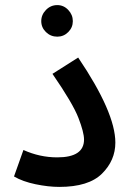

<svg xmlns="http://www.w3.org/2000/svg" viewBox="-20 -728 512 754"><path d="M35 -35Q69 -15 119.5 -4.5Q170 6 213 6Q328 6 380.5 -46Q433 -98 433 -168Q433 -286 287 -502L186 -438Q266 -322 288 -265Q310 -208 310 -180Q310 -110 205 -110Q136 -110 72 -139ZM205 -584Q230 -584 248 -602Q266 -620 266 -645Q266 -670 248 -689Q230 -708 205 -708Q179 -708 160.5 -689Q142 -670 142 -645Q142 -620 160.5 -602Q179 -584 205 -584Z"/></svg>

Font: Noto Sans Arabic UI SemiCondensed Semi
Style: Regular
Weight: 600
Width: 4
Designer: Nadine Chahine - Monotype Design Team
Foundry: Monotype Imaging Inc.
Version: Version 1.900